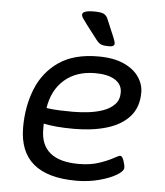

<svg xmlns="http://www.w3.org/2000/svg" viewBox="-52 -764 704 817"><g transform="rotate(5 300.0 -356.0)"><path d="M304 6Q59 6 59 -201Q59 -291 89 -365.5Q119 -440 183.5 -484.5Q248 -529 351 -529Q417 -529 460.5 -509.5Q504 -490 525.5 -458.5Q547 -427 547 -392Q547 -329 512 -289.5Q477 -250 415.5 -231.5Q354 -213 275 -213Q232 -213 200 -216Q168 -219 145 -224Q145 -218 145 -212.5Q145 -207 145 -200Q145 -66 308 -66Q357 -66 394 -78.5Q431 -91 453.5 -103.5Q476 -116 481 -116Q490 -116 496.5 -97Q503 -78 503 -67Q503 -52 474.5 -35Q446 -18 400.5 -6Q355 6 304 6ZM265 -285Q296 -285 330 -289Q364 -293 393.5 -303.5Q423 -314 441.5 -333.5Q460 -353 460 -384Q460 -419 429.5 -438Q399 -457 345 -457Q265 -457 214 -413Q163 -369 151 -291Q180 -287 208 -286Q236 -285 265 -285ZM393 -576Q372 -576 360.5 -580Q349 -584 337 -600L291 -660Q278 -677 272.5 -685.5Q267 -694 267 -700Q267 -718 317 -718Q348 -718 359.5 -711.5Q371 -705 376 -692L408 -616Q416 -597 416 -590Q416 -576 393 -576Z"/></g></svg>

Font: Asap Semi Expanded Semi Expanded Regular
Style: Italic
Weight: 400
Width: 6
Italic angle: -6°
Designer: Pablo Cosgaya
Foundry: Omnibus-Type
Version: Version 3.001; ttfautohint (v1.8.4.7-5d5b)